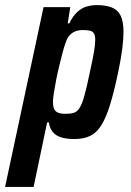

<svg xmlns="http://www.w3.org/2000/svg" viewBox="-66 -538 515 754"><path d="M-46 196 105 -510H210L200 -446H206Q220 -475 237.5 -491Q255 -507 275 -512.5Q295 -518 314 -518Q350 -518 373.5 -508.5Q397 -499 408 -476Q419 -453 419 -413Q419 -385 414 -345.5Q409 -306 398 -254Q382 -178 366.5 -127.5Q351 -77 332.5 -47Q314 -17 288.5 -4.5Q263 8 226 8Q196 8 174.5 1.5Q153 -5 141 -20Q129 -35 126 -57H119L66 196ZM191 -91Q211 -91 224 -95Q237 -99 247 -115Q257 -131 266 -164Q275 -197 287 -255Q298 -304 303 -334Q308 -364 308 -382Q308 -398 303 -406.5Q298 -415 287 -417.5Q276 -420 259 -420Q243 -420 230 -415Q217 -410 207 -399Q197 -388 191 -368Q186 -355 180 -332Q174 -309 167 -280.5Q160 -252 154.5 -224Q149 -196 145.5 -173Q142 -150 142 -138Q142 -111 153 -101Q164 -91 191 -91Z"/></svg>

Font: Saira Condensed SemiBold
Style: Italic
Weight: 600
Width: 3
Italic angle: -12°
Designer: Hector Gatti with collaboration of the Omnibus-Type team
Foundry: Omnibus-Type
Version: Version 1.101